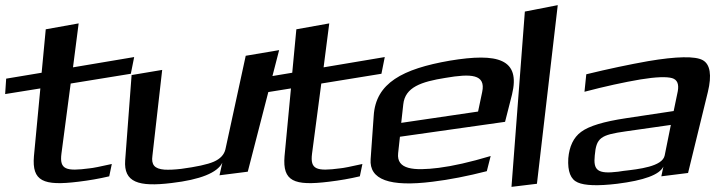

<svg xmlns="http://www.w3.org/2000/svg" viewBox="-116 -693 2832 747"><path d="M123 -95 159 -368 393 -406 406 -471 168 -431 190 -602 62 -579 46 -410 -92 -387 -96 -327 41 -349 16 -85C8 12 52 31 189 14C231 9 271 2 309 -7L319 -55C274 -45 245 -39 232 -38C141 -26 115 -33 123 -95Z M552 19C663 6 730 -21 749 -60L738 -11L848 -25L970 -498L840 -476L761 -112C756 -91 741 -75 716 -64C691 -53 648 -44 589 -36C563 -33 541 -32 524 -33C485 -36 472 -52 477 -87L515 -421L396 -401L371 -69C365 16 422 35 552 19Z M1098 -95 1134 -368 1368 -406 1381 -471 1143 -431 1165 -602 1037 -579 1021 -410 883 -387 879 -327 1016 -349 991 -85C983 12 1027 31 1164 14C1206 9 1246 2 1284 -7L1294 -55C1249 -45 1220 -39 1207 -38C1116 -26 1090 -33 1098 -95Z M1634 -457C1450 -425 1346 -370 1338 -243L1326 -74C1320 6 1400 35 1567 14C1633 6 1704 -8 1778 -27L1793 -86C1713 -62 1646 -47 1591 -40C1494 -28 1426 -33 1433 -97L1440 -161L1849 -219L1876 -325C1910 -464 1821 -488 1634 -457ZM1617 -390C1716 -407 1775 -405 1760 -335L1744 -259L1445 -215L1453 -287C1460 -354 1523 -375 1617 -390Z M1973 22 2054 -673 1926 -648 1874 34Z M2561 -20 2638 -335C2654 -401 2647 -443 2618 -459C2589 -475 2517 -474 2405 -455C2332 -442 2251 -425 2165 -404L2158 -336C2238 -357 2311 -373 2376 -384C2437 -394 2478 -395 2499 -389C2519 -383 2526 -366 2521 -338L2505 -261L2319 -233C2233 -220 2176 -203 2145 -180C2115 -158 2099 -123 2095 -77C2092 -26 2104 5 2132 17C2159 29 2210 31 2285 22C2389 9 2450 -13 2465 -45L2457 -7ZM2198 -88C2204 -157 2220 -168 2319 -182L2494 -207L2470 -88C2461 -45 2370 -35 2309 -28L2289 -25C2208 -15 2192 -31 2198 -88Z"/></svg>

Font: Gamestation Warped
Style: Italic
Weight: 400
Designer: Jonas Hecksher
Foundry: Jonas Hecksher, Playtypeª, e-types AS
Version: Version 1.003